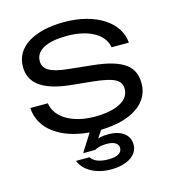

<svg xmlns="http://www.w3.org/2000/svg" viewBox="-117 -673 898 995"><g transform="rotate(-15 332.0 -175.5)"><path d="M238 106H302C316 98 337 91 367 91C409 91 430 106 430 129C430 155 406 171 357 171C307 171 279 157 264 135H192C211 188 275 225 357 225C447 225 502 185 502 131C502 78 460 45 388 45C365 45 348 48 333 53L359 13C527 9 624 -61 624 -165C624 -254 570 -305 400 -322L276 -335C177 -345 144 -370 144 -413C144 -471 206 -503 313 -503C442 -503 513 -449 522 -386H615C607 -498 486 -576 318 -576C159 -576 52 -515 52 -407C52 -325 109 -267 272 -251L381 -240C496 -228 532 -208 532 -160C532 -98 462 -61 346 -61C226 -61 139 -113 128 -191H34C39 -80 141 -2 298 11Z"/></g></svg>

Font: Bounded Light
Style: Regular
Weight: 300
Designer: Vlad Churkin
Version: Version 3.0